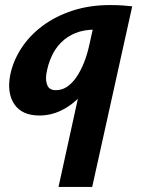

<svg xmlns="http://www.w3.org/2000/svg" viewBox="-20 -449 555 758"><path d="M211 289 317 -194 402 -277Q387 -211 360 -158.5Q333 -106 297.5 -69Q262 -32 221 -12.5Q180 7 136 7Q67 7 37 -37Q7 -81 20 -151Q31 -207 63.5 -257.5Q96 -308 147.5 -346.5Q199 -385 266.5 -407Q334 -429 414 -429Q444 -429 464.5 -427.5Q485 -426 502 -424L344 289ZM201 -93Q224 -93 244 -106Q264 -119 281 -143.5Q298 -168 311.5 -201.5Q325 -235 334 -278L356 -377L406 -327Q393 -330 380.5 -331Q368 -332 355 -332Q311 -332 278 -318.5Q245 -305 221.5 -281.5Q198 -258 183.5 -226Q169 -194 163 -157Q159 -131 167 -112Q175 -93 201 -93Z"/></svg>

Font: Ysabeau Infant ExtraBold
Style: Italic
Weight: 800
Italic angle: -12°
Designer: Christian Thalmann (Catharsis Fonts)
Version: Version 2.001;gftools[0.9.30]; featfreeze: ss01,ss02,lnum